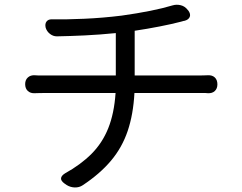

<svg xmlns="http://www.w3.org/2000/svg" viewBox="-20 -777 1040 824"><path d="M88 -416Q88 -434 99.5 -444.5Q111 -455 129 -454Q140 -453 147 -453Q154 -453 176 -453H477V-635Q407 -628 343.5 -625Q280 -622 224 -621Q208 -621 194.5 -631.5Q181 -642 176 -658Q172 -675 180 -685Q188 -695 204 -694Q263 -693 342 -696.5Q421 -700 502 -710Q638 -729 721 -754Q738 -759 756 -754.5Q774 -750 786 -734L788 -732Q799 -717 794.5 -705Q790 -693 773 -688Q770 -688 767.5 -687Q765 -686 757 -684Q719 -674 665.5 -663.5Q612 -653 558 -645V-453H834Q848 -453 856.5 -453.5Q865 -454 872 -454Q891 -455 902 -444.5Q913 -434 913 -415Q913 -397 902 -386.5Q891 -376 872 -377Q864 -378 859.5 -378Q855 -378 836 -378H557Q552 -286 528 -215Q504 -144 456.5 -87.5Q409 -31 335 18Q320 28 301 27.5Q282 27 266 17L256 10Q241 -1 242 -12Q243 -23 259 -33Q326 -70 372.5 -116.5Q419 -163 444.5 -226.5Q470 -290 476 -378H178Q154 -378 147 -377.5Q140 -377 129 -377Q111 -376 99.5 -386.5Q88 -397 88 -416Z"/></svg>

Font: Chiron GoRound TC
Style: Regular
Weight: 400
Designer: Ryoko NISHIZUKA 西塚涼子 (kana, bopomofo & ideographs); Paul D. Hunt (Latin, Greek & Cyrillic); Sandoll Communications 산돌커뮤니
Foundry: Adobe
Version: Version 1.000;hotconv 1.1.1;makeotfexe 2.6.0